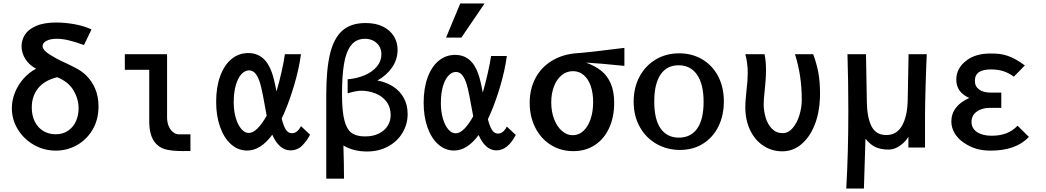

<svg xmlns="http://www.w3.org/2000/svg" viewBox="-20 -863 6040 1109"><path d="M48.5 -237.5Q48.5 -284.5 66.5 -329Q84.5 -373.5 116.2 -409.2Q148 -445 188.5 -466Q148.5 -487.5 126.5 -522.2Q104.5 -557 104.5 -596Q104.5 -631.5 124 -662.5Q143.5 -693.5 188.8 -713.2Q234 -733 306 -733Q355.5 -733 410 -723.2Q464.5 -713.5 508.5 -693L465 -603Q413 -622 375.5 -630.5Q338 -639 308.5 -639Q271 -639 248.5 -627.2Q226 -615.5 226 -597Q226 -581.5 244 -565.2Q262 -549 303.5 -526.5Q326.5 -514 360.5 -498.5Q404 -478 429.2 -463.8Q454.5 -449.5 476 -429Q509 -398 529 -352.5Q549 -307 549 -248Q549 -172.5 515 -114.5Q481 -56.5 424.5 -24.8Q368 7 302 7Q234 7 175.8 -26.2Q117.5 -59.5 83 -115.8Q48.5 -172 48.5 -237.5ZM434 -237Q434 -291 404.8 -340.8Q375.5 -390.5 310.5 -417Q237 -399 200.2 -353.2Q163.5 -307.5 163.5 -242Q163.5 -195.5 181.2 -160.2Q199 -125 230.5 -106.2Q262 -87.5 301.5 -87.5Q344 -87.5 374 -108.5Q404 -129.5 419 -163.5Q434 -197.5 434 -237Z M842 -163V-460H701V-550H945V-187Q945 -156.5 954.5 -134.2Q964 -112 979.2 -100Q994.5 -88 1011 -87H1080V9L1035.5 9.5Q981 9.5 946 2Q896 -8 869 -48.5Q842 -89 842 -163Z M1228.5 -275Q1228.5 -359.5 1251.8 -423.2Q1275 -487 1317 -521.8Q1359 -556.5 1414 -556.5Q1511.5 -556.5 1550.5 -443.5Q1563.5 -407 1577 -334.5Q1593 -389 1606.8 -450Q1620.5 -511 1625.5 -550H1718.5Q1707 -465.5 1680 -374Q1653 -282.5 1622.5 -212.5L1607 -178Q1617.5 -135.5 1631 -114.5Q1644.5 -93.5 1666.5 -93.5Q1697 -93.5 1718.5 -134.5L1771 -85Q1751.5 -48 1724.5 -21.2Q1697.5 5.5 1657 5.5Q1624.5 5.5 1598.2 -17.8Q1572 -41 1552.5 -85Q1485.5 6.5 1407.5 6.5Q1355.5 6.5 1314.8 -29.5Q1274 -65.5 1251.2 -129.8Q1228.5 -194 1228.5 -275ZM1417 -95Q1441.5 -95 1468 -121.8Q1494.5 -148.5 1520.5 -195L1519 -202.5Q1494.5 -343 1482.5 -382Q1471 -419.5 1455.5 -438Q1440 -456.5 1418.5 -456.5Q1394.5 -456.5 1374.2 -434.5Q1354 -412.5 1342 -370.8Q1330 -329 1330 -272.5Q1330 -222 1342 -181.5Q1354 -141 1374 -118Q1394 -95 1417 -95Z M2091.5 -730Q2151.5 -730 2193.2 -708.8Q2235 -687.5 2255.8 -652.2Q2276.5 -617 2276.5 -576Q2276.5 -519.5 2244.8 -473.5Q2213 -427.5 2160 -398Q2211 -388.5 2250.5 -363.2Q2290 -338 2312.2 -297.5Q2334.5 -257 2334.5 -204.5Q2334.5 -146.5 2305.5 -97Q2276.5 -47.5 2223 -17.8Q2169.5 12 2099.5 12Q2022 12 1963.5 -22.5Q1967 88 1967 169H1864.5V-314Q1864.5 -460.5 1886 -551Q1907.5 -641.5 1957 -685.8Q2006.5 -730 2091.5 -730ZM2236.5 -198Q2236.5 -244.5 2211.8 -276.5Q2187 -308.5 2147.8 -323.8Q2108.5 -339 2066 -339Q2038 -339 1988 -324V-405Q2042 -409.5 2086.5 -428.5Q2131 -447.5 2157 -478.8Q2183 -510 2183 -549Q2183 -577.5 2169.5 -598Q2156 -618.5 2134.5 -628.8Q2113 -639 2089 -639Q2036.5 -639 2007.2 -600.5Q1978 -562 1966.8 -492.8Q1955.5 -423.5 1955.5 -319.5Q1955.5 -219.5 1969.5 -166.8Q1983.5 -114 2011.8 -94.5Q2040 -75 2088.5 -75Q2134.5 -75 2168 -91.5Q2201.5 -108 2219 -136Q2236.5 -164 2236.5 -198Z M2427 -269.5Q2427 -352.5 2449.8 -415.2Q2472.5 -478 2513.8 -512Q2555 -546 2609 -546Q2704.5 -546 2743 -435Q2756.5 -395 2768.5 -328Q2784 -381 2797.5 -441Q2811 -501 2816.5 -539.5H2907.5Q2896.5 -457 2870 -367.5Q2843.5 -278 2813.5 -208.5L2798 -174.5Q2808.5 -133 2822 -112.2Q2835.5 -91.5 2856.5 -91.5Q2887 -91.5 2907.5 -132L2959 -83.5Q2913 5.5 2847 5.5Q2815 5.5 2789.2 -17.2Q2763.5 -40 2744.5 -83Q2678.5 6.5 2602.5 6.5Q2551.5 6.5 2511.5 -29Q2471.5 -64.5 2449.2 -127.2Q2427 -190 2427 -269.5ZM2556.5 -646 2638.5 -843H2779L2645 -646ZM2612 -93Q2636 -93 2662 -119.2Q2688 -145.5 2713.5 -191.5L2712 -198.5Q2687 -340.5 2676 -374.5Q2665 -411 2649.8 -429.2Q2634.5 -447.5 2613.5 -447.5Q2590 -447.5 2570 -426Q2550 -404.5 2538.2 -363.8Q2526.5 -323 2526.5 -267.5Q2526.5 -218 2538.2 -178Q2550 -138 2569.5 -115.5Q2589 -93 2612 -93Z M3039.5 -269Q3039.5 -350.5 3073.8 -413.5Q3108 -476.5 3170.2 -513.5Q3232.5 -550.5 3315 -556Q3377.5 -560 3586.5 -586.5V-482.5L3565 -484.5Q3444 -497 3364.5 -501.5Q3416 -483 3451.8 -455Q3487.5 -427 3507.5 -381.2Q3527.5 -335.5 3527.5 -268.5Q3527.5 -188 3499 -124.8Q3470.5 -61.5 3417 -25.8Q3363.5 10 3291.5 10Q3219 10 3161.5 -26Q3104 -62 3071.8 -125.8Q3039.5 -189.5 3039.5 -269ZM3406 -273Q3406 -326 3392 -366.5Q3378 -407 3351.5 -429.5Q3325 -452 3289.5 -452Q3252.5 -452 3224 -428.5Q3195.5 -405 3179.8 -364Q3164 -323 3164 -271.5Q3164 -218.5 3180.5 -175.2Q3197 -132 3225.5 -107Q3254 -82 3288.5 -82Q3323 -82 3349.8 -106.8Q3376.5 -131.5 3391.2 -175Q3406 -218.5 3406 -273Z M3640 -275.5Q3640 -356 3673.5 -419.5Q3707 -483 3767 -519Q3827 -555 3903 -555Q3977 -555 4035.8 -520.5Q4094.5 -486 4127.8 -423Q4161 -360 4161 -277Q4161 -196.5 4129.8 -133Q4098.5 -69.5 4041 -33.2Q3983.5 3 3907.5 3Q3833.5 3 3772.5 -31.5Q3711.5 -66 3675.8 -129.2Q3640 -192.5 3640 -275.5ZM4044 -274.5Q4044 -377.5 4006 -431.8Q3968 -486 3900 -486Q3832 -486 3795.5 -432.5Q3759 -379 3759 -276.5Q3759 -173 3796 -120.5Q3833 -68 3901.5 -68Q3969.5 -68 4006.8 -120.2Q4044 -172.5 4044 -274.5Z M4285 -244.5Q4285 -264 4287 -289Q4289 -314 4291.5 -338Q4299 -400 4299 -441Q4299 -499.5 4285 -550H4396Q4404.5 -511 4404.5 -457.5Q4404.5 -429.5 4402 -397Q4399.5 -364.5 4396.5 -336Q4391 -284.5 4391 -263Q4391 -222.5 4402.5 -183.8Q4414 -145 4438.8 -119.5Q4463.5 -94 4500 -94Q4534 -94 4559.2 -124.2Q4584.5 -154.5 4597.8 -199Q4611 -243.5 4611 -285Q4611 -357.5 4601.5 -421.5Q4592 -485.5 4572 -550H4677Q4697.5 -494 4707 -442.2Q4716.5 -390.5 4716.5 -323.5Q4716.5 -304 4716 -294Q4712.5 -207.5 4684 -138Q4655.5 -68.5 4607.5 -28.8Q4559.5 11 4499 11Q4439 11 4390 -20.8Q4341 -52.5 4313 -110.8Q4285 -169 4285 -244.5Z M4880 -222.5Q4880 -390 4875 -550H4982L4987 -272Q4988.5 -184 5014 -133.5Q5039.5 -83 5099 -83Q5160.5 -83 5191 -138.5Q5221.5 -194 5223 -286L5228 -550H5333Q5329.5 -477.5 5326.2 -363.2Q5323 -249 5323 -199V-11H5227V-73Q5207.5 -41 5176.2 -20Q5145 1 5113 1Q5068 1 5036.8 -13.5Q5005.5 -28 4979 -62L4970 226H4868Q4880 22 4880 -222.5Z M5546.5 -39Q5512.5 -62 5493.8 -94Q5475 -126 5475 -161Q5475 -206 5501.5 -240.5Q5528 -275 5578.5 -297Q5540.5 -314.5 5522 -340.5Q5503.5 -366.5 5503.5 -404Q5503.5 -437 5519 -465.2Q5534.5 -493.5 5563 -514Q5614.5 -554 5702 -554Q5733 -554 5754.8 -551.2Q5776.5 -548.5 5799 -541Q5823.5 -532.5 5847 -519.5Q5870.5 -506.5 5899.5 -485L5836 -420Q5807.5 -441.5 5775.5 -451.8Q5743.5 -462 5704 -462Q5658 -462 5634.5 -446.2Q5611 -430.5 5611 -396Q5611 -363.5 5635.8 -345.8Q5660.5 -328 5704 -328H5763.5V-240H5698Q5651 -240 5621.2 -218Q5591.5 -196 5591.5 -159Q5591.5 -121.5 5623.2 -100.2Q5655 -79 5708 -79Q5756 -79 5792.8 -93.2Q5829.5 -107.5 5857.5 -137L5923 -72Q5848.5 7 5702 7Q5655 7 5618 -4.2Q5581 -15.5 5546.5 -39Z"/></svg>

Font: JuliaMono
Style: Bold
Weight: 700
Monospace: yes
Designer: cormullion
Foundry: corm
Version: Version 0.055; ttfautohint (v1.8.4)